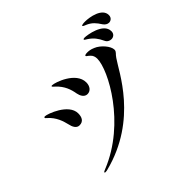

<svg xmlns="http://www.w3.org/2000/svg" viewBox="-189 -1103 1377 1377"><g transform="rotate(-45 500.0 -414.0)"><path d="M938 -720C954 -720 976 -731 976 -760C976 -829 869 -848 821 -848C806 -848 786 -846 786 -840C786 -834 800 -830 818 -822C853 -805 872 -784 897 -745C907 -730 923 -720 938 -720ZM867 -624C885 -624 907 -636 907 -665C907 -749 763 -769 738 -769C730 -769 724 -767 724 -763C724 -757 733 -755 747 -745C783 -721 804 -693 822 -654C831 -633 849 -624 867 -624ZM467 -467C498 -467 520 -494 520 -533C520 -638 362 -692 332 -692C327 -692 324 -691 324 -688C324 -683 334 -676 341 -669C391 -623 407 -572 415 -525C420 -499 435 -467 467 -467ZM163 20C170 20 179 18 183 17C592 -87 740 -427 796 -505C812 -530 829 -535 829 -556C829 -592 780 -649 735 -667C708 -679 690 -680 676 -680C664 -680 650 -678 650 -671C650 -665 661 -662 674 -649C690 -636 696 -617 696 -597C696 -483 509 -132 177 2C164 7 155 11 155 16C155 19 159 20 163 20ZM268 -349C308 -349 322 -379 322 -417C322 -514 163 -571 138 -571C132 -571 129 -569 129 -565C129 -560 133 -557 139 -552C191 -507 207 -451 217 -410C223 -381 237 -349 268 -349Z"/></g></svg>

Font: Shippori Mincho OTF SemiBold
Style: Regular
Weight: 600
Designer: FONTDASU
Foundry: FONTDASU / Google Inc. / but / Adobe
Version: Version 3.300;hotconv 1.0.109;makeotfexe 2.5.65596